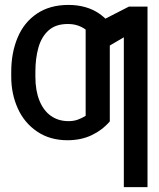

<svg xmlns="http://www.w3.org/2000/svg" viewBox="-20 -557 643 776"><path d="M326.2 -88.9V-259.8H423.8V-66.4Q393.6 -31.2 350.6 -10.7Q307.6 9.8 252.9 9.8Q181.6 9.8 129.9 -25.4Q78.1 -60.5 51.8 -119.1Q25.4 -177.7 25.4 -247.1V-266.6Q25.4 -343.8 51.3 -405.3Q77.1 -466.8 129.4 -502Q181.6 -537.1 256.8 -537.1Q293 -537.1 324.2 -528.3Q355.5 -519.5 380.4 -502.4Q405.3 -485.4 423.8 -461.9V-243.2H326.2V-437.5Q311.5 -448.2 293.9 -454.1Q276.4 -460 253.9 -460Q205.1 -460 176.3 -434.1Q147.5 -408.2 135.3 -364.7Q123 -321.3 123 -266.6V-247.1Q123 -191.4 139.2 -150.9Q155.3 -110.4 185.5 -88.9Q215.8 -67.4 256.8 -67.4Q277.3 -67.4 293.9 -73.2Q310.5 -79.1 326.2 -88.9ZM576.2 199.2H480.5V-406.2L377 -345.7V-466.8L501 -530.3H576.2Z"/></svg>

Font: Pretendard GOV Variable
Style: Regular
Weight: 400
Designer: Base glyphs from Inter by Rasmus Andersson; Hangul glyphs from Noto Sans CJK(Source Han Sans) by Jang Soo-young and Kang
Foundry: Kil Hyung-jin
Version: Version 1.307;Glyphs 3.2 (3192)